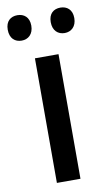

<svg xmlns="http://www.w3.org/2000/svg" viewBox="-103 -776 457 818"><g transform="rotate(-10 126.0 -366.5)"><path d="M-18 -679C-18 -641 4 -623 33 -623C61 -623 84 -642 84 -679C84 -716 61 -733 33 -733C4 -733 -18 -716 -18 -679ZM168 -679C168 -642 190 -623 219 -623C247 -623 270 -642 270 -679C270 -716 247 -733 219 -733C190 -733 168 -716 168 -679ZM177 0V-539H75V0Z"/></g></svg>

Font: Noto Sans Khmer UI SemiCondensed Medium
Style: Regular
Weight: 500
Width: 4
Designer: Danh Hong and the Monotype Design Team
Foundry: Monotype Imaging Inc.
Version: Version 2.002